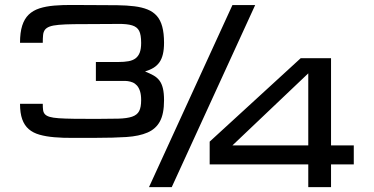

<svg xmlns="http://www.w3.org/2000/svg" viewBox="-20 -771 1540 791"><path d="M375 -515.6V-437.5H468.3Q476.1 -437.5 486.1 -437.7Q496.1 -438 506.3 -436.8Q516.6 -435.5 526.6 -431.4Q536.6 -427.2 544.4 -418.5Q552.2 -409.7 556.9 -395Q561.5 -380.4 561.5 -358.4Q561.5 -329.1 553.2 -313.2Q544.9 -297.4 524.2 -290.3Q503.4 -283.2 467.3 -282.2Q431.2 -281.2 375.5 -281.2Q321.3 -281.2 283.9 -281.7Q246.6 -282.2 222.2 -283.9Q197.8 -285.6 184.6 -289.6Q171.4 -293.5 165 -300.5Q158.7 -307.6 157.5 -317.9Q156.2 -328.1 156.2 -343.3H62.5Q62.5 -305.2 71.5 -279.8Q80.6 -254.4 98.4 -239Q116.2 -223.6 142.8 -216.1Q169.4 -208.5 204.1 -205.6Q238.8 -202.6 281.7 -202.9Q324.7 -203.1 375.5 -203.1Q447.8 -203.1 500.5 -206.5Q553.2 -210 587.6 -224.9Q622.1 -239.7 638.9 -271Q655.8 -302.2 655.8 -357.9Q655.8 -387.7 651.1 -407Q646.5 -426.3 637 -439Q627.4 -451.7 612.8 -460Q598.1 -468.3 577.6 -476.6Q598.1 -482.9 612.8 -491.9Q627.4 -501 637 -514.6Q646.5 -528.3 651.1 -547.9Q655.8 -567.4 655.8 -594.7Q655.8 -634.3 648.4 -661.4Q641.1 -688.5 626 -705.6Q610.8 -722.7 587.9 -731.9Q564.9 -741.2 533.7 -745.1Q502.4 -749 462.9 -749.5Q423.3 -750 375.5 -750Q324.7 -750 281.7 -750.5Q238.8 -751 204.1 -748Q169.4 -745.1 142.8 -736.6Q116.2 -728 98.4 -710.9Q80.6 -693.8 71.5 -665.5Q62.5 -637.2 62.5 -594.7H156.2Q156.2 -613.3 157.5 -626.5Q158.7 -639.6 165 -648.2Q171.4 -656.7 184.6 -661.6Q197.8 -666.5 222.2 -668.7Q246.6 -670.9 283.9 -671.4Q321.3 -671.9 375.5 -671.9Q431.2 -671.9 467.3 -672.4Q503.4 -672.9 524.2 -666.5Q544.9 -660.2 553.2 -644Q561.5 -627.9 561.5 -594.2Q561.5 -569.8 555.7 -554.4Q549.8 -539.1 538.3 -530.5Q526.9 -522 509.3 -518.8Q491.7 -515.6 468.3 -515.6ZM937.5 -750H1031.2L687.5 0H593.8ZM1437.5 -93.8V-171.9H1343.8V-531.2H1218.8L843.8 -187.5V-93.8H1250V0H1343.8V-93.8ZM937.5 -171.9 1250 -468.8V-171.9Z"/></svg>

Font: Michroma
Style: Regular
Weight: 400
Version: Version 1.000